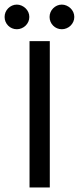

<svg xmlns="http://www.w3.org/2000/svg" viewBox="-48 -822 346 842"><path d="M0 0ZM170.4 0H81.5V-641.6H170.4ZM80.6 -747.6Q80.6 -736.3 76.2 -726.6Q71.8 -716.8 64.2 -709.5Q56.6 -702.1 46.6 -698Q36.6 -693.8 25.9 -693.8Q14.6 -693.8 4.9 -698Q-4.9 -702.1 -12.2 -709.5Q-19.5 -716.8 -23.7 -726.6Q-27.8 -736.3 -27.8 -747.6Q-27.8 -758.8 -23.7 -768.6Q-19.5 -778.3 -12.2 -785.6Q-4.9 -793 4.9 -797.4Q14.6 -801.8 25.9 -801.8Q36.6 -801.8 46.6 -797.4Q56.6 -793 64.2 -785.6Q71.8 -778.3 76.2 -768.6Q80.6 -758.8 80.6 -747.6ZM277.8 -747.6Q277.8 -736.3 273.4 -726.6Q269 -716.8 261.5 -709.5Q253.9 -702.1 243.9 -698Q233.9 -693.8 223.1 -693.8Q211.9 -693.8 202.1 -698Q192.4 -702.1 185.1 -709.5Q177.7 -716.8 173.6 -726.6Q169.4 -736.3 169.4 -747.6Q169.4 -758.8 173.6 -768.6Q177.7 -778.3 185.1 -785.6Q192.4 -793 202.1 -797.4Q211.9 -801.8 223.1 -801.8Q233.9 -801.8 243.9 -797.4Q253.9 -793 261.5 -785.6Q269 -778.3 273.4 -768.6Q277.8 -758.8 277.8 -747.6Z"/></svg>

Font: Carlito
Style: Regular
Weight: 400
Designer: Lukasz Dziedzic
Foundry: tyPoland Lukasz Dziedzic
Version: Version 1.104